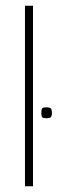

<svg xmlns="http://www.w3.org/2000/svg" viewBox="-20 -649 201 669"><path d="M67 -629H95V0H67ZM142 -237Q128 -237 126 -242Q124 -247 124 -255Q124 -265 126 -270Q128 -275 142 -275Q155 -275 158 -270Q161 -265 161 -255Q161 -247 158 -242Q155 -237 142 -237Z"/></svg>

Font: Smooch Sans ExtraLight
Style: Regular
Weight: 200
Designer: Robert E. Leuschke
Foundry: Robert E. Leuschke
Version: Version 1.010; ttfautohint (v1.8.3)